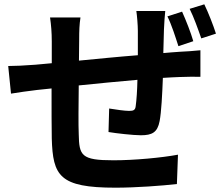

<svg xmlns="http://www.w3.org/2000/svg" viewBox="-20 -819 1040 890"><path d="M746 -768H612C615 -749 619 -702 619 -676V-563C528 -556 430 -546 346 -538C346 -577 347 -611 347 -634C347 -677 348 -705 353 -738H212C217 -703 220 -669 220 -627C220 -610 220 -573 220 -526C188 -523 162 -521 144 -519C93 -515 46 -513 18 -513L31 -385C58 -390 120 -398 152 -402C169 -404 192 -406 219 -409C219 -316 219 -220 220 -177C225 -4 255 51 515 51C610 51 732 42 800 34L805 -102C730 -88 604 -76 506 -76C356 -76 347 -98 345 -197C343 -240 344 -332 345 -423C430 -432 528 -441 617 -449C616 -400 613 -355 609 -327C607 -308 598 -305 578 -305C558 -305 517 -311 486 -316L483 -207C518 -201 598 -192 633 -192C685 -192 710 -205 720 -258C728 -300 732 -381 735 -458C764 -460 791 -461 813 -462C839 -463 892 -464 909 -463V-586C880 -583 840 -580 813 -579C790 -577 765 -576 737 -573C738 -607 739 -642 740 -682C741 -708 744 -753 746 -768ZM824 -765 756 -743C776 -703 793 -648 807 -605L876 -628C865 -667 842 -725 824 -765ZM927 -799 859 -778C879 -738 898 -684 913 -641L981 -663C969 -701 946 -760 927 -799Z"/></svg>

Font: Noto Sans HK
Style: Bold
Weight: 700
Designer: Ryoko NISHIZUKA 西塚涼子 (kana, bopomofo & ideographs); Paul D. Hunt (Latin, Greek & Cyrillic); Sandoll Communications 산돌커뮤니
Foundry: Adobe
Version: Version 2.002;hotconv 1.0.116;makeotfexe 2.5.65601